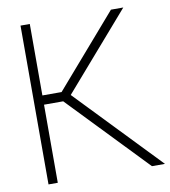

<svg xmlns="http://www.w3.org/2000/svg" viewBox="-84 -822 790 893"><g transform="rotate(-10 311.5 -375.0)"><path d="M622.9 0 246.9 -391.7 558.3 -750H500L207.3 -412.5H116.7V-750H72.9V0H116.7V-368.8H207.3L561.5 0Z"/></g></svg>

Font: Manrope Thin
Style: Regular
Weight: 100
Width: 4
Designer: Michael Sharanda
Foundry: Michael Sharanda
Version: Version 2.000;PS 002.000;hotconv 1.0.88;makeotf.lib2.5.64775